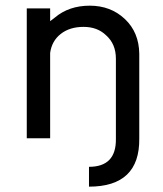

<svg xmlns="http://www.w3.org/2000/svg" viewBox="-20 -496 587 690"><path d="M480.5 2Q482.4 174.8 299.8 174.8V103.5Q397.5 103.5 396.5 3.9V-285.2Q396.5 -337.9 361.3 -369.1Q330.1 -399.4 280.3 -399.4Q230.5 -399.4 198.2 -374Q166 -348.6 160.2 -305.7V1H76.2V-465.8H160.2V-419.9L176.8 -432.6Q227.5 -475.6 302.7 -475.6Q377.9 -475.6 428.7 -427.7Q479.5 -379.9 480.5 -302.7Z"/></svg>

Font: BF_TEXT
Style: Regular
Weight: 400
Foundry: EA DICE
Version: Version 1.404